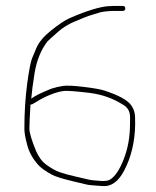

<svg xmlns="http://www.w3.org/2000/svg" viewBox="-20 -647 527 650"><path d="M83.2 -293C86.6 -293 89.1 -293.7 90.8 -295L104.5 -303C121.7 -314 141.1 -323.3 162.6 -331C173.9 -335 185.1 -337.7 196.4 -339C207.6 -340.3 236.3 -338.2 282.4 -332.7C326.3 -327.1 361.2 -314.2 394.1 -294C408 -286.5 416.3 -276 419.1 -262.5C420.5 -256.2 420.8 -244 420.1 -226C420.1 -184.4 413.3 -145.7 399.6 -110C385.3 -72.6 369.3 -48.7 351.6 -38.5C345.3 -34.8 334.5 -33.5 319.4 -34.6C300.8 -35.7 286.9 -37.3 278.2 -39.5C271.6 -41.2 257.2 -44.5 235.1 -49.5C213 -54.5 195.1 -59.4 181.4 -64.3C167.7 -69.1 151.9 -78.1 134.1 -91.4C123 -99.6 112.7 -113.5 103.2 -133C87.4 -171 79.5 -197.3 79.5 -212C79.5 -226 80.8 -253 83.2 -293ZM85.8 -313C87.6 -335.4 91.4 -364.1 97 -399C104 -442.1 118.5 -478.1 140.8 -507C149.1 -515 161.3 -526 177.4 -540C193.4 -554.1 211.8 -565.4 232.6 -574C243.9 -578.7 254.3 -583 263.9 -587C273.5 -591 283.5 -594.5 293.9 -597.5C304.3 -600.5 314.1 -603.3 322.1 -606C336.8 -608.7 352.1 -610 368.1 -610H395.1C401.1 -610 404.1 -612.8 404.1 -618.5C404.1 -624.2 401.1 -627 395.1 -627H368.1C362.8 -627 355.3 -626.7 345.6 -626C318.6 -624.1 273.3 -610.7 216.2 -585.8C200.6 -579.1 179.2 -564.8 152 -543C128 -523.8 111.7 -504.3 103.2 -484.5C98.2 -472.8 93.5 -461.5 88.9 -450.5C84.3 -439.5 78.3 -410.4 72 -363.2C65.7 -316.1 62.5 -265.3 62.5 -211C62.5 -197.7 65.8 -178.9 72.5 -154.8C79.1 -130.6 91.4 -109.1 108.1 -90.1C118 -78.8 134 -67.2 156.3 -55.4C168.4 -49 192.3 -41.5 228.2 -33C250.8 -27.7 265.9 -24.1 273.6 -22.2C281.3 -20.4 300.8 -18.7 329.1 -17C357.2 -15.3 380.9 -32.7 400.1 -69C424.1 -114.3 436.6 -166.6 437.6 -226C438 -245.3 437.1 -259 435.1 -267C433.1 -275 429.6 -282.7 424.6 -290C412.5 -307.8 382 -324.6 333.1 -340.5C319.8 -344.8 295.3 -349 262 -353C228.7 -357 205.5 -358 192.6 -356C179.7 -354 167 -351 154.5 -347C119.5 -333 96.6 -321.7 85.8 -313Z"/></svg>

Font: Proton
Style: BkExt
Weight: 500
Version: Version 1.017